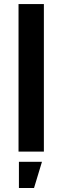

<svg xmlns="http://www.w3.org/2000/svg" viewBox="-20 -750 310 950"><path d="M71.7 -730V0H197.1V-730ZM73.6 180.1H148.4L187.6 50.7H73.6Z"/></svg>

Font: Secuela Black
Style: Regular
Weight: 900
Designer: Fernando Haro
Foundry: deFharo
Version: Version 1.704